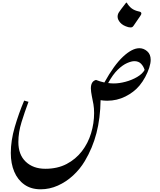

<svg xmlns="http://www.w3.org/2000/svg" viewBox="-20 -1041 1186 1422"><path d="M281 361Q210 361 160.5 326Q111 291 85.5 230.5Q60 170 60 92Q60 0 89.5 -101Q119 -202 159 -296L191 -287Q163 -212 139.5 -136.5Q116 -61 116 11Q116 105 171 157Q226 209 316 209Q406 209 473.5 173.5Q541 138 586.5 79Q632 20 654.5 -54Q677 -128 677 -204Q677 -239 672 -268.5Q667 -298 660 -330Q657 -346 655 -360Q653 -374 653 -386Q653 -439 691 -449Q721 -437 753 -430Q825 -560 892 -622Q959 -684 1012 -684Q1044 -684 1070 -661.5Q1096 -639 1096 -598Q1096 -572 1085 -538.5Q1074 -505 1055.5 -470.5Q1037 -436 1013 -407Q972 -358 909 -326.5Q846 -295 774 -295Q749 -295 725 -299Q723 -166 694.5 -55.5Q666 55 608 152Q573 211 521.5 258.5Q470 306 408.5 333.5Q347 361 281 361ZM975 -588Q954 -588 921.5 -574Q889 -560 852.5 -525Q816 -490 781 -426Q802 -423 823 -423Q863 -423 910 -435.5Q957 -448 996 -471Q1035 -494 1051 -523Q1044 -548 1025.5 -568Q1007 -588 975 -588ZM948 -838Q944 -838 939.5 -838.5Q935 -839 930 -840Q890 -851 870.5 -873.5Q851 -896 851 -917Q851 -935 860.5 -949.5Q870 -964 877 -973L914 -1021H919Q934 -995 955 -979Q976 -963 1009 -956Q1027 -953 1027 -941Q1027 -934 1019 -923L969 -850Q964 -843 959.5 -840.5Q955 -838 948 -838Z"/></svg>

Font: Gulzar
Style: Regular
Weight: 400
Designer: Borna Izadpanah, Alice Savoie, Simon Cozens, Fiona Ross
Version: Version 1.000;[7b34f74]; ttfautohint (v1.8.4)